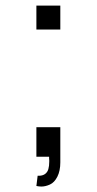

<svg xmlns="http://www.w3.org/2000/svg" viewBox="-20 -560 346 686"><path d="M110 -454.5V-540H195.5V-454.5ZM114.5 68Q116.5 68 118.5 68Q132 68 140.8 61.8Q149.5 55.5 152.8 44.2Q156 33 156 17Q156 15 156 12.5Q155.5 9 155.5 6Q155.5 3 155.5 0H110V-105.5H195.5V20Q195.5 50.5 185 71.2Q174.5 92 158.5 99.2Q142.5 106.5 128 106.5Q119.5 106.5 110 104.5Z"/></svg>

Font: Vela Sans
Style: Regular
Weight: 400
Designer: Principal design: Mikhail Sharanda - project Manrope.
Design modification: Ravid Balaliev
Foundry: Mikhail Sharanda
Version: Version 1.001